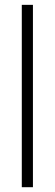

<svg xmlns="http://www.w3.org/2000/svg" viewBox="-20 -780 228 800"><path d="M117.2 0H70.8V-759.8H117.2Z"/></svg>

Font: Germano
Style: Regular
Weight: 300
Width: 3
Foundry: Ascender Corporation
Version: Version 1.10; ttfautohint (v1.5)